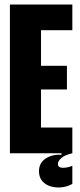

<svg xmlns="http://www.w3.org/2000/svg" viewBox="-20 -680 353 852"><path d="M24 0V-660H301V-546H162V-388H277V-283H162V-114H301V0ZM301 136Q280 148 255 151Q230 154 206.5 147.5Q183 141 168 124Q153 107 153 80Q153 43 182.5 23.5Q212 4 253 7V-5H301V0Q267 8 252 21.5Q237 35 237 47Q237 60 248 63Q259 66 274 63.5Q289 61 301 56Z"/></svg>

Font: Bricolage Grotesque 48pt Condensed Bricolage Grotesque 48pt Condensed Regular
Style: Bold
Weight: 700
Width: 3
Designer: Mathieu Triay
Foundry: Atelier Triay
Version: Version 1.000; ttfautohint (v1.8.4.7-5d5b);gftools[0.9.32]